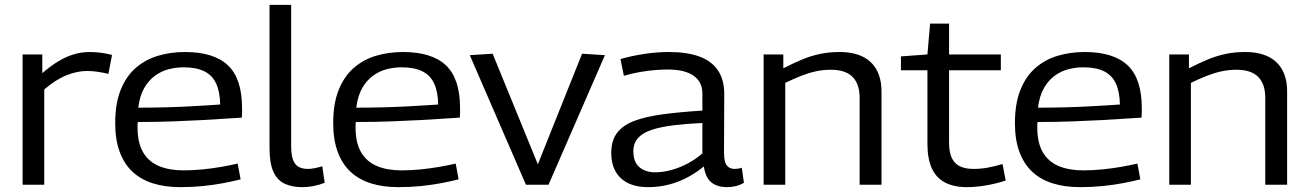

<svg xmlns="http://www.w3.org/2000/svg" viewBox="-20 -760 5388 790"><path d="M154 -536V-459Q190 -490 222 -509Q254 -528 285.5 -537Q317 -546 350 -546Q375 -546 398.5 -542.5Q422 -539 441 -534L426 -456Q406 -461 383 -464.5Q360 -468 339 -468Q298 -468 254 -450.5Q210 -433 162 -392V0H73V-536Z M722 10Q659 10 609.5 -5.5Q560 -21 525.5 -53Q491 -85 472.5 -135Q454 -185 454 -253Q454 -334 476.5 -390Q499 -446 538.5 -480.5Q578 -515 630 -530.5Q682 -546 741 -546Q860 -546 918 -491Q976 -436 976 -315Q976 -308 976 -297.5Q976 -287 975 -276Q952 -275 910.5 -272Q869 -269 813.5 -266Q758 -263 690.5 -260.5Q623 -258 547 -258Q546 -252 546 -246.5Q546 -241 546 -235Q546 -173 568.5 -134Q591 -95 633.5 -77Q676 -59 735 -59Q774 -59 814 -63Q854 -67 891 -73.5Q928 -80 958 -87L970 -22Q938 -14 899 -6.5Q860 1 815.5 5.5Q771 10 722 10ZM549 -317Q609 -317 663.5 -318.5Q718 -320 763.5 -322.5Q809 -325 840.5 -327Q872 -329 886 -330Q885 -383 869 -417Q853 -451 820 -467Q787 -483 736 -483Q705 -483 675 -475.5Q645 -468 618.5 -449Q592 -430 573.5 -398Q555 -366 549 -317Z M1178 -740V-158Q1178 -119 1187 -99Q1196 -79 1211.5 -72Q1227 -65 1246 -65Q1260 -65 1275 -68Q1290 -71 1306 -76L1316 -8Q1296 0 1272.5 5Q1249 10 1222 10Q1182 10 1151.5 -4Q1121 -18 1105 -53Q1089 -88 1089 -152V-740Z M1619 10Q1556 10 1506.5 -5.5Q1457 -21 1422.5 -53Q1388 -85 1369.5 -135Q1351 -185 1351 -253Q1351 -334 1373.5 -390Q1396 -446 1435.5 -480.5Q1475 -515 1527 -530.5Q1579 -546 1638 -546Q1757 -546 1815 -491Q1873 -436 1873 -315Q1873 -308 1873 -297.5Q1873 -287 1872 -276Q1849 -275 1807.5 -272Q1766 -269 1710.5 -266Q1655 -263 1587.5 -260.5Q1520 -258 1444 -258Q1443 -252 1443 -246.5Q1443 -241 1443 -235Q1443 -173 1465.5 -134Q1488 -95 1530.5 -77Q1573 -59 1632 -59Q1671 -59 1711 -63Q1751 -67 1788 -73.5Q1825 -80 1855 -87L1867 -22Q1835 -14 1796 -6.5Q1757 1 1712.5 5.5Q1668 10 1619 10ZM1446 -317Q1506 -317 1560.5 -318.5Q1615 -320 1660.5 -322.5Q1706 -325 1737.5 -327Q1769 -329 1783 -330Q1782 -383 1766 -417Q1750 -451 1717 -467Q1684 -483 1633 -483Q1602 -483 1572 -475.5Q1542 -468 1515.5 -449Q1489 -430 1470.5 -398Q1452 -366 1446 -317Z M2144 0 1913 -533 2007 -539 2193 -84 2375 -539 2469 -533 2237 0Z M2495 -130Q2495 -181 2518.5 -212.5Q2542 -244 2588.5 -262Q2635 -280 2705.5 -289.5Q2776 -299 2870 -305V-372Q2871 -422 2834.5 -448Q2798 -474 2727 -474Q2703 -474 2673.5 -471.5Q2644 -469 2612 -463.5Q2580 -458 2547 -448L2533 -517Q2582 -531 2633.5 -538.5Q2685 -546 2732 -546Q2807 -546 2857.5 -527.5Q2908 -509 2934 -470.5Q2960 -432 2960 -373L2959 -132Q2959 -92 2971 -78.5Q2983 -65 3002 -65Q3009 -65 3016.5 -66Q3024 -67 3032 -70L3041 -8Q3026 1 3008.5 5.5Q2991 10 2972 10Q2931 10 2907 -9.5Q2883 -29 2876 -75Q2848 -52 2813 -32.5Q2778 -13 2736 -1.5Q2694 10 2645 10Q2612 10 2584.5 1.5Q2557 -7 2537 -24.5Q2517 -42 2506 -68.5Q2495 -95 2495 -130ZM2586 -137Q2586 -94 2610.5 -72.5Q2635 -51 2676 -51Q2708 -51 2742.5 -60.5Q2777 -70 2810 -87.5Q2843 -105 2870 -129V-254Q2804 -251 2751.5 -244.5Q2699 -238 2662 -226Q2625 -214 2605.5 -192.5Q2586 -171 2586 -137Z M3122 0V-536H3203V-479Q3244 -500 3280 -515Q3316 -530 3353.5 -538Q3391 -546 3434 -546Q3491 -546 3529.5 -527Q3568 -508 3587.5 -471.5Q3607 -435 3607 -384V0H3517V-358Q3517 -414 3488 -443.5Q3459 -473 3399 -473Q3365 -473 3334.5 -466Q3304 -459 3274 -447Q3244 -435 3211 -419V0Z M3958 10Q3905 10 3868.5 -9Q3832 -28 3814 -67.5Q3796 -107 3796 -168V-471H3687V-528L3796 -536L3807 -663H3885V-536H4098V-471H3885V-173Q3885 -117 3909 -91Q3933 -65 3986 -65Q4016 -65 4045.5 -70.5Q4075 -76 4105 -85L4118 -17Q4074 -3 4033.5 3.5Q3993 10 3958 10Z M4424 10Q4361 10 4311.5 -5.5Q4262 -21 4227.5 -53Q4193 -85 4174.5 -135Q4156 -185 4156 -253Q4156 -334 4178.5 -390Q4201 -446 4240.5 -480.5Q4280 -515 4332 -530.5Q4384 -546 4443 -546Q4562 -546 4620 -491Q4678 -436 4678 -315Q4678 -308 4678 -297.5Q4678 -287 4677 -276Q4654 -275 4612.5 -272Q4571 -269 4515.5 -266Q4460 -263 4392.5 -260.5Q4325 -258 4249 -258Q4248 -252 4248 -246.5Q4248 -241 4248 -235Q4248 -173 4270.5 -134Q4293 -95 4335.5 -77Q4378 -59 4437 -59Q4476 -59 4516 -63Q4556 -67 4593 -73.5Q4630 -80 4660 -87L4672 -22Q4640 -14 4601 -6.5Q4562 1 4517.5 5.5Q4473 10 4424 10ZM4251 -317Q4311 -317 4365.5 -318.5Q4420 -320 4465.5 -322.5Q4511 -325 4542.5 -327Q4574 -329 4588 -330Q4587 -383 4571 -417Q4555 -451 4522 -467Q4489 -483 4438 -483Q4407 -483 4377 -475.5Q4347 -468 4320.5 -449Q4294 -430 4275.5 -398Q4257 -366 4251 -317Z M4791 0V-536H4872V-479Q4913 -500 4949 -515Q4985 -530 5022.5 -538Q5060 -546 5103 -546Q5160 -546 5198.5 -527Q5237 -508 5256.5 -471.5Q5276 -435 5276 -384V0H5186V-358Q5186 -414 5157 -443.5Q5128 -473 5068 -473Q5034 -473 5003.5 -466Q4973 -459 4943 -447Q4913 -435 4880 -419V0Z"/></svg>

Font: Georama SemiExpanded
Style: Regular
Weight: 400
Width: 6
Designer: Jean-Baptiste Levee
Foundry: Production Type
Version: Version 1.001